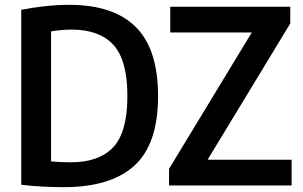

<svg xmlns="http://www.w3.org/2000/svg" viewBox="-20 -768 1254 795"><path d="M243.5 7Q202.5 7 158.5 4.8Q114.5 2.5 68 -3V-727.5Q113.5 -736.5 165 -742.2Q216.5 -748 267 -748Q450 -748 542.2 -656.2Q634.5 -564.5 634.5 -370Q634.5 -171.5 536.5 -82.2Q438.5 7 243.5 7ZM273.5 -96Q389.5 -96 448.5 -158Q507.5 -220 507.5 -370.5Q507.5 -519 449.5 -582.2Q391.5 -645.5 276.5 -645.5Q236 -645.5 191.5 -638V-99.5Q213 -97.5 233 -96.8Q253 -96 273.5 -96ZM680 0V-69L1022.5 -633.5H685V-740H1182V-671L839.5 -106.5H1187.5V0Z"/></svg>

Font: Encode Sans Semi Condensed SemiBold
Style: Regular
Weight: 600
Width: 4
Designer: Multiple Designers
Foundry: Impallari Type
Version: Version 3.000; ttfautohint (v1.8.3) -l 8 -r 50 -G 200 -x 14 